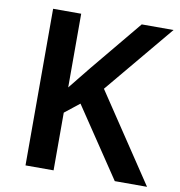

<svg xmlns="http://www.w3.org/2000/svg" viewBox="-80 -788 807 862"><g transform="rotate(10 323.5 -357.0)"><path d="M647 0H500L288 -316L221 -263V0H93V-714H221V-378Q241 -403 262 -429Q283 -455 304 -481L497 -714H642L380 -400Z"/></g></svg>

Font: Noto Sans Devanagari SemiBold
Style: Regular
Weight: 600
Version: Version 2.003